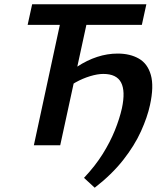

<svg xmlns="http://www.w3.org/2000/svg" viewBox="-20 -678 775 896"><path d="M422 198 372 152Q424 97 459 41Q494 -15 516 -69.5Q538 -124 549 -173Q566 -253 545 -293Q524 -333 462 -333Q435 -333 400.5 -322.5Q366 -312 333.5 -294Q301 -276 279 -251L253 -294Q295 -337 340.5 -367Q386 -397 433.5 -412.5Q481 -428 529 -428Q587 -428 628 -404.5Q669 -381 684 -328Q699 -275 680 -188Q668 -132 638 -65.5Q608 1 555 68.5Q502 136 422 198ZM138 0 280 -658H404L261 0ZM109 -562 130 -658H663L642 -562Z"/></svg>

Font: Ysabeau Office
Style: Bold Italic
Weight: 700
Italic angle: -12°
Designer: Christian Thalmann (Catharsis Fonts)
Version: Version 2.001;gftools[0.9.30]; featfreeze: tnum,lnum,ss02